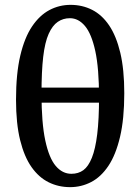

<svg xmlns="http://www.w3.org/2000/svg" viewBox="-20 -758 578 791"><path d="M269 13Q315 13 355.5 -8Q396 -29 426.5 -74.5Q457 -120 474.5 -194Q492 -268 492 -374Q492 -472 475.5 -541Q459 -610 429.5 -653.5Q400 -697 359.5 -717.5Q319 -738 271 -738Q224 -738 183.5 -716.5Q143 -695 112 -649Q81 -603 63.5 -528.5Q46 -454 46 -347Q46 -249 63 -180.5Q80 -112 110 -69.5Q140 -27 180.5 -7Q221 13 269 13ZM274 -42Q237 -42 209.5 -74.5Q182 -107 166.5 -179.5Q151 -252 151 -372Q151 -464 158 -524Q165 -584 180.5 -618.5Q196 -653 218 -668Q240 -683 268 -683Q303 -683 330 -651Q357 -619 372.5 -548Q388 -477 388 -357Q388 -266 380.5 -205Q373 -144 358.5 -108Q344 -72 323.5 -57Q303 -42 274 -42ZM116 -335H424V-397H116Z"/></svg>

Font: Source Serif 4 Medium
Style: Regular
Weight: 500
Designer: Frank Grießhammer
Foundry: Adobe Systems Incorporated
Version: Version 4.004;hotconv 1.0.116;makeotfexe 2.5.65601